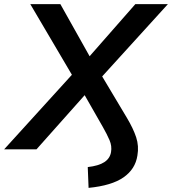

<svg xmlns="http://www.w3.org/2000/svg" viewBox="-71 -725 835 932"><path d="M359 187 355 86Q408 80 435.5 62Q463 44 468 13Q473 -16 460.5 -45Q448 -74 428 -109L340 -263L106 0H-51L278 -362L76 -705H222L364 -452L586 -705H744L425 -354L545 -153Q576 -101 590 -58.5Q604 -16 596 30Q586 96 528.5 136Q471 176 359 187Z"/></svg>

Font: Mulish
Style: Bold Italic
Weight: 700
Italic angle: -9°
Designer: Vernon Adams
Foundry: Vernon Adams
Version: Version 3.603; ttfautohint (v1.8.3)